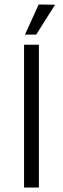

<svg xmlns="http://www.w3.org/2000/svg" viewBox="-20 -834 280 854"><path d="M153 0H87V-635H153ZM91 -680H141L225 -813L152 -814Z"/></svg>

Font: Gemunu Libre ExtraLight Light
Style: Regular
Weight: 300
Version: Version 1.100